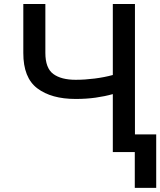

<svg xmlns="http://www.w3.org/2000/svg" viewBox="-20 -747 787 943"><path d="M94.5 -727.3H202.8V-487.2Q202.8 -412.3 241.7 -383.7Q280.5 -355.1 351.6 -355.1Q397 -355.1 445.3 -361.3Q493.6 -367.5 534.1 -378.6V-727.3H642.8V0H534.1V-284.8Q495 -273.8 449.6 -267.4Q404.1 -261 351.6 -261Q232.2 -261 163.2 -313.2Q94.1 -365.4 94.5 -487.2ZM747.2 -87V175.8H642V-87Z"/></svg>

Font: Inter Zeller Medium
Style: Regular
Weight: 500
Designer: Rasmus Andersson; Joe Bland
Foundry: zeller
Version: Version 3.015;git-dec3a8cb1